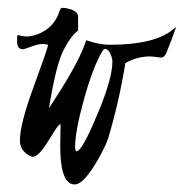

<svg xmlns="http://www.w3.org/2000/svg" viewBox="-20 -455 477 498"><path d="M26.4 -364.3Q39.1 -360.4 49.8 -360.4Q60.5 -360.4 76.2 -365.7Q120.6 -381.8 134.8 -427.2Q136.7 -434.6 142.3 -434.6Q147.9 -434.6 154.8 -433.1Q182.6 -427.2 182.6 -411.6V-376Q163.1 -360.8 144.8 -325Q126.5 -289.1 109.9 -191.4L106.9 -174.3L116.2 -188.5Q187 -296.4 203.6 -350.6Q237.3 -338.9 264.6 -338.9Q379.9 -338.9 427.7 -377.9Q434.6 -384.3 436.5 -383.8Q436.5 -382.8 424.8 -351.6L411.6 -317.9Q406.2 -305.7 397.9 -305.7Q375 -308.6 370.1 -308.6Q335.4 -308.6 305.2 -291.5Q288.6 -189.9 260.7 -96.7Q254.4 -77.1 234.9 -42.5Q197.3 23.4 173.8 23.4Q136.7 23.4 136.2 -74.2Q136.2 -85 136.7 -105Q137.2 -125 137.2 -133.8Q132.8 -131.3 128.7 -126Q124.5 -120.6 102.1 -84.5Q79.6 -48.3 64.5 -48.3Q62 -48.3 56.6 -51.3Q31.7 -64.5 31.7 -90.8Q31.7 -132.8 66.4 -227.5Q101.1 -322.3 105 -338.4Q90.3 -344.7 66.2 -335.9Q42 -327.1 39.6 -327.1Q24.9 -327.6 24.4 -345.5Q23.9 -363.3 26.4 -364.3ZM174.8 -73.2Q174.8 -59.1 182.6 -64Q199.2 -77.1 235.6 -165.5Q272 -253.9 271.5 -295.9Q271.5 -300.8 269.5 -307.6Q263.2 -328.1 251.5 -328.1Q248.5 -327.1 245.1 -321.8Q220.7 -279.8 197.8 -197.3Q174.8 -114.7 174.8 -73.2Z"/></svg>

Font: Kristi
Style: Regular
Weight: 400
Italic angle: -15°
Version: Version 1.004